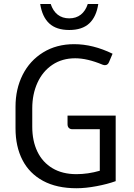

<svg xmlns="http://www.w3.org/2000/svg" viewBox="-20 -957 693 991"><path d="M577.1 -360.4V-22Q535.2 -6.8 478.5 3.9Q421.9 14.6 375 14.6Q272.9 14.6 202.4 -23.4Q131.8 -61.5 95.9 -131.1Q60.1 -200.7 60.1 -294.4V-406.7Q60.1 -497.6 96.9 -570.8Q133.8 -644 202.6 -686.5Q271.5 -729 362.8 -729Q459.5 -729 561 -679.7L543 -637.2Q536.6 -620.6 521.5 -620.6Q517.1 -620.6 509.8 -623Q430.7 -656.2 368.2 -656.2Q300.8 -656.2 250.5 -622.6Q200.2 -588.9 173.3 -529.8Q146.5 -470.7 146.5 -397.5V-302.7Q146.5 -229.5 173.1 -174.3Q199.7 -119.1 251 -88.6Q302.2 -58.1 374.5 -58.1Q434.1 -58.1 495.1 -75.7V-290H354Q341.8 -290 335.2 -296.9Q328.6 -303.7 328.6 -315.9V-360.4ZM187.5 -936.5H241.7Q253.4 -900.4 277.8 -881.3Q302.2 -862.3 337.4 -862.3Q372.6 -862.3 397 -881.3Q421.4 -900.4 433.1 -936.5H487.3Q477.1 -869.6 440.4 -835.9Q403.8 -802.2 337.4 -802.2Q271 -802.2 234.4 -835.9Q197.8 -869.6 187.5 -936.5Z"/></svg>

Font: Lycee Sans
Style: Regular
Weight: 400
Designer: Justin Alvin
Foundry: Alkove Design
Version: Version 1.030